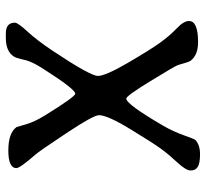

<svg xmlns="http://www.w3.org/2000/svg" viewBox="-44 -678 719 671"><g transform="rotate(-90 315.5 -342.5)"><path d="M577.6 -41.5Q577.6 -9.8 503.9 -9.8Q458.5 -9.8 439 -35.6Q434.6 -41.5 430.2 -57.9Q425.8 -74.2 422.1 -83.5Q418.5 -92.8 367.2 -176.8Q315.9 -260.7 306.6 -260.7Q286.6 -260.7 210.9 -130.4Q190.9 -95.7 178 -58.8Q165 -22 161.6 -19Q144 -2.9 112.1 -2.9Q80.1 -2.9 67.6 -11Q55.2 -19 55.2 -35.6Q55.2 -52.2 83.3 -82.3Q111.3 -112.3 131.1 -139.4Q150.9 -166.5 199.7 -246.6Q248.5 -326.7 248.5 -356Q248.5 -375.5 185.5 -470.2Q122.6 -564.9 110.8 -578.1Q63.5 -632.3 63.5 -644.5Q63.5 -672.9 125 -672.9Q186.5 -672.9 207 -644Q207.5 -643.1 216.1 -612.5Q224.6 -582 248 -544.4Q313 -439 323.7 -439Q339.4 -439 411.6 -552.7Q432.6 -585.4 439.5 -607.9L445.3 -631.3Q449.2 -647.5 453.6 -653.8Q471.7 -681.6 518.6 -681.6H534.2Q571.8 -681.6 571.8 -649.9Q571.8 -639.6 540.8 -606Q509.8 -572.3 473.6 -518.1Q385.7 -386.2 385.7 -359.9Q385.7 -333.5 431.4 -255.1Q477.1 -176.8 501.7 -142.6Q526.4 -108.4 552 -84.2Q577.6 -60.1 577.6 -41.5Z"/></g></svg>

Font: Averia Libre Light
Style: Regular
Weight: 300
Version: Version 1.002